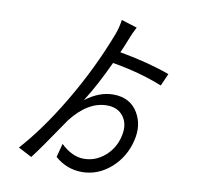

<svg xmlns="http://www.w3.org/2000/svg" viewBox="-95 -945 1190 1120"><g transform="rotate(10 500.0 -385.0)"><path d="M827 -505Q692 -559 530 -586Q464 -443 400 -343Q482 -405 564 -405Q666 -405 712 -325Q753 -254 731 -163Q707 -62 633 4Q556 72 461 72Q371 72 301 11L322 -70Q389 -6 458 -6Q528 -6 583 -54Q639 -102 655 -178Q670 -246 637 -291Q604 -336 539 -336Q427 -336 330 -212Q193 -10 155 37L75 -5Q191 -133 307 -327Q432 -536 516 -757Q531 -798 537 -842L630 -813Q611 -778 594 -733Q575 -684 561 -655Q734 -624 859 -578Z"/></g></svg>

Font: 思源黑体R
Style: Regular
Weight: 400
Designer: Ryoko NISHIZUKA  (kana & ideographs); Paul D. Hunt (Latin, Greek & Cyrillic); Wenlong ZHANG  (bopomofo); Sandoll Communi
Foundry: Adobe Systems Incorporated
Version: Version 1.00 June 24, 2014, initial release